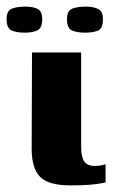

<svg xmlns="http://www.w3.org/2000/svg" viewBox="-57 -558 348 582"><path d="M157 4Q90 4 64.5 -22Q39 -48 39 -107L40 -399H189V-113Q189 -82 198.5 -68.5Q208 -55 230 -55Q243 -55 251.5 -57Q260 -59 263 -60V-5Q258 -4 247.5 -2Q237 0 215.5 2Q194 4 157 4ZM201 -459Q177 -459 161.5 -465.5Q146 -472 146 -500Q146 -526 162.5 -532Q179 -538 203 -538Q225 -538 240 -531Q255 -524 255 -500Q255 -472 240.5 -465.5Q226 -459 201 -459ZM18 -459Q-6 -459 -21.5 -465.5Q-37 -472 -37 -500Q-37 -526 -20.5 -532Q-4 -538 20 -538Q43 -538 57 -531Q71 -524 71 -500Q71 -473 56.5 -466Q42 -459 18 -459Z"/></svg>

Font: Genos Thin
Style: Bold
Weight: 700
Version: Version 1.010